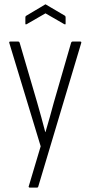

<svg xmlns="http://www.w3.org/2000/svg" viewBox="-20 -673 414 878"><path d="M116 185Q113 185 111.5 182.5Q110 180 112 177L166 -4L23 -475Q20 -483 27 -483H63Q68 -483 70 -477L150 -204Q160 -171 169 -136.5Q178 -102 187 -69H188Q198 -102 207.5 -136.5Q217 -171 226 -204L305 -477Q307 -483 312 -483H347Q354 -483 351 -475L155 180Q154 185 148 185ZM103 -563Q96 -559 96 -565V-593Q96 -599 100 -601L184 -651Q188 -655 192 -651L277 -601Q280 -599 280 -593V-565Q280 -559 273 -563L188 -612Z"/></svg>

Font: Sofia Sans Condensed Light
Style: Regular
Weight: 300
Designer: Botio Nikoltchev, Ani Petrova
Foundry: lettersoup
Version: Version 4.101